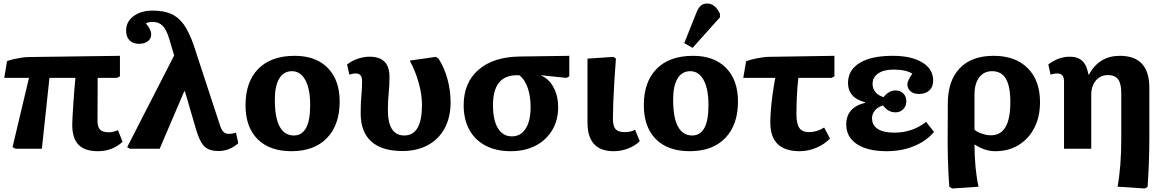

<svg xmlns="http://www.w3.org/2000/svg" viewBox="-20 -842 6587 1087"><path d="M534 14Q460 14 424.5 -22.5Q389 -59 389 -137Q389 -157 391 -189Q393 -221 395.5 -259Q398 -297 401 -334Q404 -371 407 -401H260L217 0H68L51 -9L144 -401H4L20 -496Q35 -502 57 -507Q79 -512 102 -515.5Q125 -519 141 -519L659 -526V-410L642 -401H533Q533 -345 532.5 -283.5Q532 -222 532 -158Q532 -122 547 -107.5Q562 -93 598 -93Q619 -93 648 -105L674 -39Q616 14 534 14Z M1316 -91 1329 -31Q1279 13 1217 13Q1182 13 1158.5 2Q1135 -9 1119 -37Q1103 -65 1088 -116L1027 -325H1023L884 0H715L700 -9L966 -528L939 -619Q923 -673 901.5 -695.5Q880 -718 844 -718Q819 -718 806 -709Q836 -676 836 -647Q836 -623 817 -608.5Q798 -594 767 -594Q732 -594 713 -614Q694 -634 694 -670Q694 -719 736 -750.5Q778 -782 845 -782Q906 -782 948.5 -763.5Q991 -745 1021 -702.5Q1051 -660 1076 -588L1225 -134Q1234 -106 1245.5 -95Q1257 -84 1277 -84Q1295 -84 1316 -91Z M1630 14Q1506 14 1438 -54.5Q1370 -123 1370 -246Q1370 -379 1442.5 -452.5Q1515 -526 1649 -526Q1768 -526 1835.5 -457.5Q1903 -389 1903 -267Q1903 -135 1831 -60.5Q1759 14 1630 14ZM1644 -75Q1689 -75 1712.5 -117Q1736 -159 1736 -247Q1736 -339 1708.5 -389Q1681 -439 1633 -439Q1586 -439 1561 -397.5Q1536 -356 1536 -278Q1536 -175 1563.5 -125Q1591 -75 1644 -75Z M2258 13Q2142 13 2082 -41Q2022 -95 2022 -199Q2022 -260 2026 -301.5Q2030 -343 2030 -383Q2030 -426 1995 -426Q1975 -426 1958 -419L1945 -477Q1970 -497 2004.5 -509Q2039 -521 2072 -521Q2185 -521 2185 -408Q2185 -357 2180.5 -314Q2176 -271 2176 -219Q2176 -75 2269 -75Q2369 -75 2369 -248Q2369 -306 2351 -371.5Q2333 -437 2300 -499L2447 -520L2462 -511Q2495 -461 2513 -395.5Q2531 -330 2531 -263Q2531 -178 2497.5 -116Q2464 -54 2402.5 -20.5Q2341 13 2258 13Z M2872 14Q2789 14 2729 -17.5Q2669 -49 2637 -107.5Q2605 -166 2605 -246Q2605 -374 2689 -447Q2773 -520 2923 -522L3203 -526V-410L3187 -401L3044 -416V-414Q3088 -396 3114 -347Q3140 -298 3140 -236Q3140 -162 3106.5 -105.5Q3073 -49 3012.5 -17.5Q2952 14 2872 14ZM2878 -70Q2928 -70 2956 -113.5Q2984 -157 2984 -236Q2984 -298 2967.5 -345Q2951 -392 2921 -416H2906Q2771 -416 2771 -247Q2771 -162 2799 -116Q2827 -70 2878 -70Z M3454 14Q3306 14 3306 -149Q3306 -173 3306 -210.5Q3306 -248 3306 -291.5Q3306 -335 3306 -378Q3306 -421 3306 -456Q3306 -491 3306 -510L3452 -520L3467 -511Q3462 -446 3458 -380.5Q3454 -315 3452 -259.5Q3450 -204 3450 -170Q3450 -128 3465 -111Q3480 -94 3516 -94Q3554 -94 3575 -108L3602 -43Q3575 -16 3535.5 -1Q3496 14 3454 14Z M3885 14Q3761 14 3693 -54.5Q3625 -123 3625 -246Q3625 -379 3697.5 -452.5Q3770 -526 3904 -526Q4023 -526 4090.5 -457.5Q4158 -389 4158 -267Q4158 -135 4086 -60.5Q4014 14 3885 14ZM3899 -75Q3944 -75 3967.5 -117Q3991 -159 3991 -247Q3991 -339 3963.5 -389Q3936 -439 3888 -439Q3841 -439 3816 -397.5Q3791 -356 3791 -278Q3791 -175 3818.5 -125Q3846 -75 3899 -75ZM3901 -571 3854 -598 3921 -766Q3933 -797 3947 -809.5Q3961 -822 3984 -822Q4029 -822 4056 -764V-744Z M4507 14Q4341 14 4341 -149Q4341 -174 4344 -215Q4347 -256 4353.5 -304.5Q4360 -353 4369 -401H4188L4204 -495Q4226 -504 4261.5 -511Q4297 -518 4321 -520L4704 -526V-410L4688 -401H4500Q4494 -351 4491.5 -297.5Q4489 -244 4489 -195Q4489 -141 4505.5 -117.5Q4522 -94 4560 -94Q4605 -94 4646 -120L4679 -58Q4648 -25 4601.5 -5.5Q4555 14 4507 14Z M5000 14Q4892 14 4831.5 -26Q4771 -66 4771 -137Q4771 -234 4878 -260V-263Q4781 -288 4781 -372Q4781 -445 4846.5 -485.5Q4912 -526 5034 -526Q5140 -526 5201.5 -488.5Q5263 -451 5263 -386Q5263 -350 5241.5 -330Q5220 -310 5182 -310Q5152 -310 5134.5 -325.5Q5117 -341 5117 -366Q5117 -384 5145 -425Q5109 -448 5039 -448Q4983 -448 4951.5 -426Q4920 -404 4920 -367Q4920 -340 4936.5 -320.5Q4953 -301 4982 -292Q5013 -330 5050 -330Q5077 -330 5094 -313Q5111 -296 5111 -269Q5111 -241 5093.5 -223.5Q5076 -206 5050 -206Q5008 -206 4979 -245Q4949 -236 4933 -216.5Q4917 -197 4917 -172Q4917 -133 4949.5 -112Q4982 -91 5042 -91Q5146 -91 5223 -152L5268 -95Q5224 -43 5154 -14.5Q5084 14 5000 14Z M5371 225 5355 216Q5352 188 5350 145.5Q5348 103 5346.5 57.5Q5345 12 5345 -28L5346 -256Q5346 -385 5413.5 -455.5Q5481 -526 5605 -526Q5728 -526 5798 -456.5Q5868 -387 5868 -264Q5868 -181 5836 -118.5Q5804 -56 5747 -21Q5690 14 5615 14Q5583 14 5554 4Q5525 -6 5498 -24H5497Q5498 118 5520 215ZM5591 -76Q5700 -76 5700 -264Q5700 -354 5674.5 -396.5Q5649 -439 5597 -439Q5550 -439 5523.5 -403.5Q5497 -368 5497 -307V-108Q5512 -94 5539.5 -85Q5567 -76 5591 -76Z M6461 225 6307 215Q6317 162 6322.5 93Q6328 24 6328 -55V-316Q6328 -369 6310 -393Q6292 -417 6252 -417Q6210 -417 6184 -386Q6158 -355 6158 -306V0H6004V-379Q6004 -404 5994.5 -415Q5985 -426 5966 -426Q5947 -426 5928 -419L5915 -477Q5972 -521 6037 -521Q6082 -521 6107.5 -497Q6133 -473 6142 -420H6145Q6203 -526 6320 -526Q6487 -526 6487 -345V-65Q6487 13 6484 87.5Q6481 162 6477 216Z"/></svg>

Font: Literata
Style: Bold
Weight: 700
Designer: Latin by Veronika Burian and Jose Scaglione. Greek by Irene Vlachou. Cyrillic by Vera Evstafieva.
Foundry: TypeTogether
Version: Version 3.103; ttfautohint (v1.8.4.7-5d5b);gftools[0.9.29]